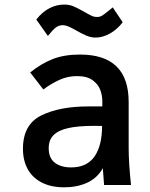

<svg xmlns="http://www.w3.org/2000/svg" viewBox="-20 -790 640 820"><path d="M78 -154.5Q78 -258.5 156.5 -297Q235 -335.5 356.5 -335.5H417V-358.5Q417 -382 408.2 -406Q399.5 -430 375.5 -447.5Q351.5 -465 309.5 -465Q270 -465 235.8 -449.8Q201.5 -434.5 165 -408L109 -480.5Q154.5 -517.5 203.8 -537.2Q253 -557 321.5 -557Q529.5 -557 529.5 -354.5V-157.5Q529.5 -95 539.5 0H424.5L420 -60.5L419.5 -72Q395 -29 352 -9.5Q309 10 254 10Q198 10 158.2 -10.5Q118.5 -31 98.2 -68Q78 -105 78 -154.5ZM416 -252 382.5 -252.5Q314 -252.5 271.5 -243Q229 -233.5 208.5 -212.8Q188 -192 188 -157Q188 -115 214.2 -95Q240.5 -75 283.5 -75Q351.5 -75 383.8 -121.8Q416 -168.5 416 -252ZM301 -662.5Q280 -674 269 -678.2Q258 -682.5 248.5 -682.5Q232 -682.5 219 -673Q206 -663.5 184.5 -636.5L135 -706.5Q160 -738.5 190.5 -754.5Q221 -770.5 254.5 -770.5Q274.5 -770.5 291.2 -764Q308 -757.5 332.5 -743.5L341.5 -738.5Q365.5 -725 374.2 -721.2Q383 -717.5 394.5 -717.5Q407 -717.5 416.5 -723.5Q426 -729.5 452 -750.5L461.5 -758.5L504 -695Q481 -664.5 449.8 -647Q418.5 -629.5 387.5 -629.5Q369 -629.5 348.5 -638Q328 -646.5 301 -662.5Z"/></svg>

Font: JuliaMono SemiBold
Style: Regular
Weight: 600
Monospace: yes
Designer: cormullion
Foundry: corm
Version: Version 0.055; ttfautohint (v1.8.4)